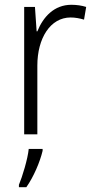

<svg xmlns="http://www.w3.org/2000/svg" viewBox="-20 -561 393 802"><path d="M278 -541C206 -541 160 -490 136 -430H133L126 -532H81V0H136V-287C136 -401 190 -488 275 -488C295 -488 314 -484 331 -479L340 -532C321 -538 300 -541 278 -541ZM158 69V61H100C96 103 73 178 59 211V221H90C121 177 147 115 158 69Z"/></svg>

Font: Noto Sans SemiCondensed Light
Style: Regular
Weight: 300
Width: 4
Designer: Monotype Design Team
Foundry: Monotype Imaging Inc.
Version: Version 2.013